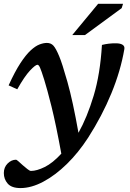

<svg xmlns="http://www.w3.org/2000/svg" viewBox="-27 -749 676 1002"><path d="M63 -283 18 -303.5Q50.5 -375 79.2 -419Q108 -463 133 -486Q158 -509 179.2 -517Q200.5 -525 217.5 -525Q239 -525 252 -510.5Q265 -496 281.5 -456.5Q297 -420.5 325 -321.2Q353 -222 382.5 -56Q427.5 -136 461.8 -249.5Q496 -363 505 -514.5Q541 -523.5 578 -523Q600.5 -523 612.5 -515.5Q624.5 -508 622 -493Q602.5 -379 554.2 -261.8Q506 -144.5 433 -30.5Q382.5 47.5 322 106.8Q261.5 166 199 199.2Q136.5 232.5 80 232.5Q33.5 232.5 13.2 209.2Q-7 186 -7 154Q-7 124 12.8 104.2Q32.5 84.5 57 84.5Q59.5 84.5 69.5 93.2Q79.5 102 91.5 113Q103.5 123.5 115.8 133.2Q128 143 134.5 143Q165 143 206.5 122.5Q248 102 293 53Q265 -100 241.8 -193Q218.5 -286 204 -332Q188.5 -381.5 181.8 -396.2Q175 -411 168.5 -411Q158 -411 129.5 -380.8Q101 -350.5 63 -283ZM350 -566 485 -729H615L608 -706.5L416.5 -566Z"/></svg>

Font: Newsreader 6pt Medium
Style: Italic
Weight: 500
Italic angle: -17°
Designer: Hugues Gentile
Foundry: Production Type
Version: Version 1.003; ttfautohint (v1.8.3)